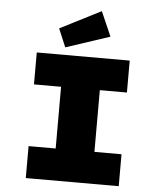

<svg xmlns="http://www.w3.org/2000/svg" viewBox="-62 -1013 886 1066"><g transform="rotate(5 381.0 -480.0)"><path d="M122 0V-178H273V-522H122V-700H640V-522H489V-178H640V0ZM277 -742 234 -844 462 -960 522 -823Z"/></g></svg>

Font: Lexend Exa Black
Style: Regular
Weight: 900
Designer: Bonnie Shaver-Troup, Thomas Jockin
Foundry: Lexend
Version: Version 1.007